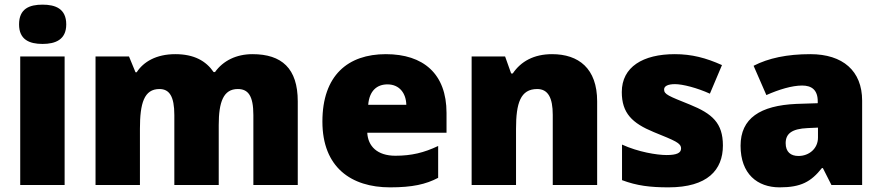

<svg xmlns="http://www.w3.org/2000/svg" viewBox="-20 -796 3793 826"><path d="M163 -776C107 -776 62 -759 62 -691C62 -625 107 -607 163 -607C218 -607 265 -625 265 -691C265 -759 218 -776 163 -776ZM258 -553H67V0H258Z M1066 -563C997 -563 940 -535 905 -486H899C866 -534 815 -563 734 -563C652 -563 597 -530 568 -485H563L535 -553H391V0H582V-242C582 -352 600 -413 666 -413C709 -413 730 -381 730 -301V0H921V-258C921 -357 941 -413 1003 -413C1047 -413 1070 -385 1070 -301V0H1261V-360C1261 -502 1192 -563 1066 -563Z M1640 -563C1477 -563 1367 -472 1367 -273C1367 -76 1491 10 1658 10C1754 10 1812 -3 1865 -31V-168C1804 -139 1750 -126 1681 -126C1603 -126 1563 -167 1560 -225H1901V-310C1901 -479 1801 -563 1640 -563ZM1647 -433C1699 -433 1727 -394 1728 -345H1564C1569 -406 1602 -433 1647 -433Z M2355 -563C2277 -563 2221 -532 2186 -480H2179L2153 -553H2009V0H2200V-242C2200 -352 2219 -413 2291 -413C2338 -413 2358 -375 2358 -302V0H2549V-360C2549 -502 2469 -563 2355 -563Z M3090 -170C3090 -267 3044 -307 2948 -346C2856 -383 2837 -390 2837 -411C2837 -426 2854 -434 2884 -434C2917 -434 2979 -418 3034 -393L3086 -516C3017 -547 2956 -563 2883 -563C2746 -563 2655 -508 2655 -400C2655 -309 2700 -266 2792 -228C2885 -190 2910 -181 2910 -157C2910 -138 2891 -129 2848 -129C2806 -129 2726 -142 2656 -174V-21C2720 3 2777 10 2856 10C3024 10 3090 -65 3090 -170Z M3466 -563C3366 -563 3286 -546 3222 -513L3277 -387C3331 -411 3387 -428 3431 -428C3472 -428 3498 -409 3498 -360V-352L3406 -349C3250 -342 3166 -287 3166 -169C3166 -48 3238 10 3334 10C3426 10 3469 -14 3516 -73H3520L3557 0H3689V-363C3689 -491 3606 -563 3466 -563ZM3455 -245 3499 -247V-204C3499 -157 3461 -125 3415 -125C3382 -125 3360 -142 3360 -180C3360 -220 3385 -242 3455 -245Z"/></svg>

Font: Noto Sans Bengali Black
Style: Regular
Weight: 900
Designer: Jelle Bosma - Monotype Design Team
Foundry: Monotype Imaging Inc.
Version: Version 2.003